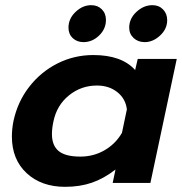

<svg xmlns="http://www.w3.org/2000/svg" viewBox="-20 -708 704 743"><path d="M245 -601Q245 -636 272.5 -662Q300 -688 333 -688Q358 -688 374 -672Q390 -656 390 -631Q390 -596 363.5 -570.5Q337 -545 303 -545Q278 -545 261.5 -560.5Q245 -576 245 -601ZM480 -601Q480 -636 508 -662Q536 -688 570 -688Q595 -688 611 -671.5Q627 -655 627 -630Q627 -596 599.5 -570.5Q572 -545 540 -545Q514 -545 497 -561Q480 -577 480 -601ZM26 -180Q26 -208 32 -239Q48 -314 93 -372Q138 -430 202.5 -462.5Q267 -495 341 -495Q451 -495 503 -437L513 -480H664L562 0H416L427 -52Q382 -17 335.5 -1Q289 15 232 15Q140 15 83 -38Q26 -91 26 -180ZM452 -194 471 -285Q466 -326 434 -351.5Q402 -377 355 -377Q294 -377 247 -339Q200 -301 187 -239Q181 -212 181 -189Q181 -145 207 -123.5Q233 -102 291 -102Q342 -102 384.5 -126.5Q427 -151 452 -194Z"/></svg>

Font: Prompt Semibold
Style: Italic
Weight: 600
Italic angle: -12°
Designer: Katatrad Team
Foundry: CadsonDemak
Version: Version 1.000